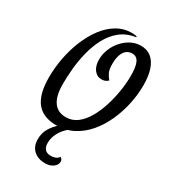

<svg xmlns="http://www.w3.org/2000/svg" viewBox="-228 -809 1039 1176"><g transform="rotate(30 291.5 -221.0)"><path d="M230 22Q135 22 89.5 -35Q44 -92 44 -210Q44 -278 57 -347.5Q70 -417 96 -480.5Q122 -544 159 -593.5Q196 -643 244 -671.5Q292 -700 350 -700Q361 -700 369 -699Q377 -698 384 -696V-690Q321 -681 277.5 -646Q234 -611 206.5 -559Q179 -507 164 -447Q149 -387 143.5 -327.5Q138 -268 138 -218Q138 -134 167.5 -92Q197 -50 255 -50Q299 -50 334 -76.5Q369 -103 395 -148Q421 -193 438.5 -248Q456 -303 465 -360.5Q474 -418 474 -470Q474 -532 460 -562Q446 -592 414 -592Q390 -592 373.5 -578.5Q357 -565 348 -539.5Q339 -514 339 -477Q339 -436 349 -415.5Q359 -395 374 -378Q363 -368 352.5 -364Q342 -360 328 -360Q296 -360 275.5 -387Q255 -414 255 -458Q255 -497 270 -533.5Q285 -570 310.5 -598.5Q336 -627 368.5 -643.5Q401 -660 436 -660Q480 -660 509.5 -636.5Q539 -613 554.5 -568Q570 -523 570 -456Q570 -391 555.5 -323.5Q541 -256 513 -194Q485 -132 444 -83.5Q403 -35 349 -6.5Q295 22 230 22ZM285 258Q236 258 205 230Q174 202 174 151Q174 108 195 73Q216 38 247 13.5Q278 -11 307 -22L338 -19V-12Q292 14 265 55.5Q238 97 238 140Q238 201 294 201Q311 201 326 195Q341 189 349 176Q356 180 360.5 186.5Q365 193 365 201Q365 225 342 241.5Q319 258 285 258Z"/></g></svg>

Font: Sansita Swashed Light
Style: Regular
Weight: 300
Designer: Pablo Cosgaya
Foundry: Omnibus-Type
Version: Version 1.003